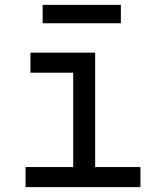

<svg xmlns="http://www.w3.org/2000/svg" viewBox="-20 -765 639 785"><path d="M154.3 -669.9V-745.1H474.1V-669.9ZM84.5 0V-82H279.3V-467.8H104.5V-549.8H369.1V-82H554.2V0Z"/></svg>

Font: UDEV Gothic 35
Style: Regular
Weight: 400
Version: v2.1.0; ttfautohint (v1.8.4.7-5d5b-dirty) -l 6 -r 45 -G 200 